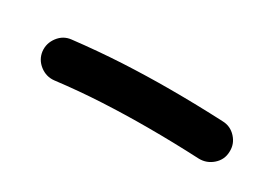

<svg xmlns="http://www.w3.org/2000/svg" viewBox="-19 -864 545 398"><g transform="rotate(30 253.0 -665.0)"><path d="M47.4 -653.3Q45.4 -671.9 57.1 -687.3Q68.8 -702.6 87.4 -704.6Q146.5 -711.4 203.1 -714.4Q259.8 -717.3 316.4 -717.3Q379.9 -717.3 443.4 -714.4Q462.4 -713.9 475.3 -699.7Q488.3 -685.5 487.3 -666.5Q486.8 -647.5 472.4 -634.8Q458 -622.1 439 -622.6Q377 -625.5 316.4 -625.5Q261.7 -625.5 208 -622.8Q154.3 -620.1 98.6 -613.3Q80.1 -611.3 64.9 -623Q49.8 -634.8 47.4 -653.3Z"/></g></svg>

Font: Mikhak-DS1-FD Medium
Style: Regular
Weight: 500
Designer: Amin Abedi
Version: Version 3.2